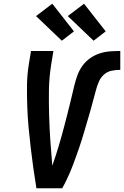

<svg xmlns="http://www.w3.org/2000/svg" viewBox="-20 -1008 664 1028"><path d="M175 0Q166 -54 158.5 -108Q151 -162 144.5 -217Q138 -272 133 -326.5Q128 -381 126 -437Q124 -493 124.5 -549Q125 -605 134 -662L146 -735H266L254 -662Q243 -593 242 -525Q241 -457 243 -389.5Q245 -322 249.5 -255Q254 -188 260 -121Q270 -148 278.5 -175Q287 -202 295 -228.5Q303 -255 310.5 -282Q318 -309 325 -336Q332 -363 339 -390Q346 -417 352.5 -444Q359 -471 365.5 -498Q372 -525 378.5 -552Q385 -579 395 -606Q405 -633 422 -656.5Q439 -680 463.5 -697Q488 -714 515 -722.5Q542 -731 569.5 -733Q597 -735 624 -735V-634Q602 -634 578.5 -629.5Q555 -625 537 -609Q519 -593 509.5 -571Q500 -549 494 -526.5Q488 -504 482 -482Q476 -460 470 -437.5Q464 -415 457.5 -393Q451 -371 444.5 -349Q438 -327 431.5 -304.5Q425 -282 418 -260Q411 -238 403.5 -216Q396 -194 388 -172Q380 -150 372 -128Q364 -106 354.5 -84.5Q345 -63 335 -42Q325 -21 313 0ZM481 -790 343 -922 430 -988 546 -840ZM311 -790 173 -922 260 -988 376 -840Z"/></svg>

Font: Iosevka Curly Extended Oblique
Style: Bold
Weight: 700
Width: 7
Italic angle: -9°
Monospace: yes
Designer: Belleve Invis
Foundry: Belleve Invis
Version: Version 11.1.0; ttfautohint (v1.8.3)